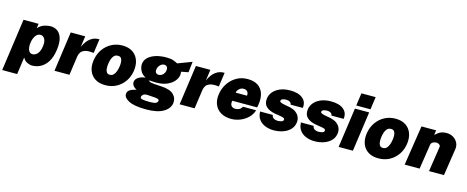

<svg xmlns="http://www.w3.org/2000/svg" viewBox="-51 -1480 5861 2408"><g transform="rotate(15 2880.0 -276.0)"><path d="M-9 161 86.5 -517H282L273.5 -457Q308.5 -497 353.8 -512Q399 -527 435.5 -527Q489.5 -527 528.5 -498.5Q567.5 -470 584.2 -410.8Q601 -351.5 588 -260Q574 -161.5 535.8 -102.2Q497.5 -43 445.8 -16.5Q394 10 339 10Q307 10 272 -6.8Q237 -23.5 217 -63L185.5 161ZM307.5 -129Q340 -129 369.2 -159.8Q398.5 -190.5 408 -260Q416.5 -323 396.5 -356.5Q376.5 -390 344 -390Q301.5 -390 276.8 -351.2Q252 -312.5 245 -260Q240.5 -228.5 244.5 -198.2Q248.5 -168 263.8 -148.5Q279 -129 307.5 -129Z M627 0 699.5 -517H887.5L867.5 -374Q885 -415.5 912.2 -450.2Q939.5 -485 977 -506Q1014.5 -527 1062.5 -527H1070L1044 -343Q1042.5 -343.5 1041.5 -343.5Q1040.5 -343.5 1038 -344Q966.5 -351.5 928.8 -338.2Q891 -325 875.8 -300Q860.5 -275 856.5 -248L821.5 0Z M1286.5 10Q1207.5 10 1154.2 -24Q1101 -58 1078.2 -117.8Q1055.5 -177.5 1067 -255Q1079.5 -336.5 1122.2 -397.8Q1165 -459 1229.2 -493Q1293.5 -527 1369.5 -527Q1450.5 -527 1503.5 -491.8Q1556.5 -456.5 1578.8 -395Q1601 -333.5 1589 -255Q1577 -178 1535.8 -118.2Q1494.5 -58.5 1430.8 -24.2Q1367 10 1286.5 10ZM1310 -131Q1340.5 -131 1359.2 -152.2Q1378 -173.5 1388 -204Q1398 -234.5 1402 -262Q1406.5 -290 1405.2 -319.2Q1404 -348.5 1391.5 -368.2Q1379 -388 1348.5 -388Q1317 -388 1298 -368.2Q1279 -348.5 1269.5 -319.2Q1260 -290 1256 -262Q1252 -234.5 1252.8 -204Q1253.5 -173.5 1266 -152.2Q1278.5 -131 1310 -131Z M1862.5 171Q1706 171 1633.5 132.8Q1561 94.5 1568.5 41Q1572 18 1588 3.5Q1604 -11 1624.2 -19Q1644.5 -27 1661.2 -31Q1678 -35 1682.5 -36.5Q1677.5 -39.5 1661.2 -49.5Q1645 -59.5 1631.8 -79.2Q1618.5 -99 1623 -130Q1627 -156.5 1657.5 -180Q1688 -203.5 1753 -213Q1703.5 -237 1681 -283.2Q1658.5 -329.5 1665 -375Q1671.5 -420 1708.2 -453.8Q1745 -487.5 1804.8 -506.2Q1864.5 -525 1940.5 -525Q1999.5 -525 2032 -513Q2064.5 -501 2088 -487.5Q2122 -500.5 2174.2 -519.8Q2226.5 -539 2271.5 -557L2255.5 -417L2163.5 -399.5Q2167 -373 2164.5 -354Q2158.5 -313 2125.8 -274.5Q2093 -236 2035.8 -211.5Q1978.5 -187 1898.5 -187Q1883 -187 1861.2 -188Q1839.5 -189 1830 -189.5Q1819 -190.5 1812.8 -191.8Q1806.5 -193 1807.5 -187.5Q1810 -175.5 1830.2 -170.8Q1850.5 -166 1877.5 -163.5Q1894.5 -162 1922.5 -160.8Q1950.5 -159.5 1979.5 -157Q2089.5 -150 2135 -103Q2180.5 -56 2171.5 8Q2161.5 79 2083.8 125Q2006 171 1862.5 171ZM1901 -289Q1932 -289 1955.2 -311.8Q1978.5 -334.5 1983 -368Q1987 -393 1975.2 -411.5Q1963.5 -430 1939 -430Q1908 -430 1884.5 -404.8Q1861 -379.5 1856 -346Q1852.5 -321 1864.5 -305Q1876.5 -289 1901 -289ZM1889 69Q1943.5 69 1963 56.8Q1982.5 44.5 1985 26Q1988 2 1929.5 -2.5L1836 -8.5Q1795.5 -11 1778 3.8Q1760.5 18.5 1758 35.5Q1755 56 1786.5 62.5Q1818 69 1889 69Z M2252 0 2324.5 -517H2512.5L2492.5 -374Q2510 -415.5 2537.2 -450.2Q2564.5 -485 2602 -506Q2639.5 -527 2687.5 -527H2695L2669 -343Q2667.5 -343.5 2666.5 -343.5Q2665.5 -343.5 2663 -344Q2591.5 -351.5 2553.8 -338.2Q2516 -325 2500.8 -300Q2485.5 -275 2481.5 -248L2446.5 0Z M2923 10Q2843 10 2787.2 -22.8Q2731.5 -55.5 2706.8 -114.5Q2682 -173.5 2694 -252Q2705 -326 2745.5 -388.5Q2786 -451 2850.2 -489Q2914.5 -527 2996.5 -527Q3081 -527 3131.8 -492Q3182.5 -457 3201.5 -396.2Q3220.5 -335.5 3209 -259L3201.5 -214H2878Q2869.5 -167.5 2888.5 -146.8Q2907.5 -126 2939 -126Q2965.5 -126 2988 -136Q3010.5 -146 3027 -176H3198Q3181.5 -118.5 3138 -76.8Q3094.5 -35 3037.5 -12.5Q2980.5 10 2923 10ZM2892.5 -323H3040Q3044.5 -352.5 3029 -374.2Q3013.5 -396 2976.5 -396Q2947 -396 2922.2 -374.2Q2897.5 -352.5 2892.5 -323Z M3472.5 10Q3418.5 10 3368 -8.5Q3317.5 -27 3284.8 -67.5Q3252 -108 3250 -174H3415Q3418 -149 3432.8 -137Q3447.5 -125 3464.2 -121.5Q3481 -118 3489.5 -118Q3522 -118 3543 -125.8Q3564 -133.5 3566 -149Q3568.5 -163.5 3555.8 -171.8Q3543 -180 3509 -185L3434.5 -197Q3362 -210.5 3321.8 -248Q3281.5 -285.5 3290.5 -355Q3297 -403 3329.8 -442Q3362.5 -481 3418.2 -504Q3474 -527 3549.5 -527Q3655.5 -527 3711.2 -481Q3767 -435 3755.5 -356H3597Q3595 -379.5 3575.5 -390.8Q3556 -402 3529.5 -402Q3502.5 -402 3482.8 -394Q3463 -386 3461 -371Q3459 -357.5 3475.8 -349.2Q3492.5 -341 3533 -334L3598 -322Q3646 -310 3674 -289.5Q3702 -269 3715 -245.2Q3728 -221.5 3730.8 -198.8Q3733.5 -176 3731 -160Q3723.5 -104.5 3687 -66.8Q3650.5 -29 3594.5 -9.5Q3538.5 10 3472.5 10Z M4003 10Q3949 10 3898.5 -8.5Q3848 -27 3815.2 -67.5Q3782.5 -108 3780.5 -174H3945.5Q3948.5 -149 3963.2 -137Q3978 -125 3994.8 -121.5Q4011.5 -118 4020 -118Q4052.5 -118 4073.5 -125.8Q4094.5 -133.5 4096.5 -149Q4099 -163.5 4086.2 -171.8Q4073.5 -180 4039.5 -185L3965 -197Q3892.5 -210.5 3852.2 -248Q3812 -285.5 3821 -355Q3827.5 -403 3860.2 -442Q3893 -481 3948.8 -504Q4004.5 -527 4080 -527Q4186 -527 4241.8 -481Q4297.5 -435 4286 -356H4127.5Q4125.5 -379.5 4106 -390.8Q4086.5 -402 4060 -402Q4033 -402 4013.2 -394Q3993.5 -386 3991.5 -371Q3989.5 -357.5 4006.2 -349.2Q4023 -341 4063.5 -334L4128.5 -322Q4176.5 -310 4204.5 -289.5Q4232.5 -269 4245.5 -245.2Q4258.5 -221.5 4261.2 -198.8Q4264 -176 4261.5 -160Q4254 -104.5 4217.5 -66.8Q4181 -29 4125 -9.5Q4069 10 4003 10Z M4395.5 -559 4418.5 -723H4603.5L4580.5 -559ZM4316.5 0 4389.5 -517H4574.5L4501.5 0Z M4832.5 10Q4753.5 10 4700.2 -24Q4647 -58 4624.2 -117.8Q4601.5 -177.5 4613 -255Q4625.5 -336.5 4668.2 -397.8Q4711 -459 4775.2 -493Q4839.5 -527 4915.5 -527Q4996.5 -527 5049.5 -491.8Q5102.5 -456.5 5124.8 -395Q5147 -333.5 5135 -255Q5123 -178 5081.8 -118.2Q5040.5 -58.5 4976.8 -24.2Q4913 10 4832.5 10ZM4856 -131Q4886.5 -131 4905.2 -152.2Q4924 -173.5 4934 -204Q4944 -234.5 4948 -262Q4952.5 -290 4951.2 -319.2Q4950 -348.5 4937.5 -368.2Q4925 -388 4894.5 -388Q4863 -388 4844 -368.2Q4825 -348.5 4815.5 -319.2Q4806 -290 4802 -262Q4798 -234.5 4798.8 -204Q4799.5 -173.5 4812 -152.2Q4824.5 -131 4856 -131Z M5174 0 5253.5 -517H5444L5435 -455Q5453.5 -471.5 5472.2 -486Q5491 -500.5 5517 -509.8Q5543 -519 5583.5 -519Q5628.5 -519 5666.2 -496.8Q5704 -474.5 5724.5 -436Q5745 -397.5 5737 -349L5684 0H5490L5539 -323Q5543 -345 5525.5 -357.5Q5508 -370 5487 -370Q5465.5 -370 5443 -357.5Q5420.5 -345 5417.5 -323L5368 0Z"/></g></svg>

Font: Public Sans Black
Style: Italic
Weight: 900
Italic angle: -8°
Designer: The Public Sans project authors (U.S. Web Design System). Libre Franklin designed by Pablo Impallari and Rodrigo Fuenzal
Version: Version 1.007; ttfautohint (v1.8.1) -l 8 -r 50 -G 200 -x 14 